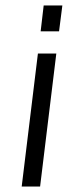

<svg xmlns="http://www.w3.org/2000/svg" viewBox="-20 -679 247 699"><path d="M195 -565 207 -659H139L128 -565ZM126 0 185 -484H118L59 0Z"/></svg>

Font: Gamestation Condensed
Style: Italic
Weight: 400
Width: 3
Designer: Jonas Hecksher
Foundry: Jonas Hecksher, Playtypeª, e-types AS
Version: Version 1.003